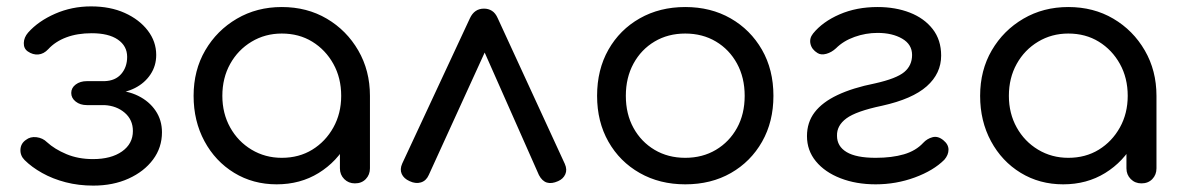

<svg xmlns="http://www.w3.org/2000/svg" viewBox="-20 -573 3702 601"><path d="M272 8Q226 8 185.5 -2.5Q145 -13 112 -31.5Q79 -50 57 -72Q43 -86 44 -105Q45 -124 61 -135Q75 -146 94.5 -143.5Q114 -141 127 -128Q151 -106 188 -90.5Q225 -75 271 -75Q328 -75 362 -99Q396 -123 396 -163Q396 -198 370.5 -220Q345 -242 307 -244H252Q231 -244 217 -255Q203 -266 203 -282Q203 -298 217 -308.5Q231 -319 252 -319H307Q341 -320 359.5 -341.5Q378 -363 378 -395Q378 -429 349 -449Q320 -469 267 -469Q222 -469 187.5 -456Q153 -443 131 -419Q117 -404 100 -402.5Q83 -401 67 -412Q54 -421 54.5 -438.5Q55 -456 68 -471Q100 -507 152.5 -530Q205 -553 265 -553Q325 -553 370.5 -532.5Q416 -512 442.5 -477.5Q469 -443 469 -401Q469 -367 451 -340Q433 -313 402.5 -297.5Q372 -282 336 -281V-290Q378 -290 412.5 -273Q447 -256 467 -226.5Q487 -197 487 -159Q487 -111 459 -73.5Q431 -36 382.5 -14Q334 8 272 8Z M846 4Q772 4 713 -32Q654 -68 620 -131Q586 -194 586 -273Q586 -353 622.5 -415.5Q659 -478 721.5 -514.5Q784 -551 862 -551Q941 -551 1003 -514.5Q1065 -478 1101.5 -415Q1138 -352 1138 -273L1102 -265Q1102 -189 1068.5 -128Q1035 -67 977.5 -31.5Q920 4 846 4ZM862 -79Q916 -79 957.5 -104.5Q999 -130 1023.5 -174Q1048 -218 1048 -273Q1048 -329 1023.5 -373Q999 -417 957.5 -442.5Q916 -468 862 -468Q810 -468 767.5 -442.5Q725 -417 700.5 -373Q676 -329 676 -273Q676 -218 700.5 -174Q725 -130 767.5 -104.5Q810 -79 862 -79ZM1091 1Q1071 1 1057.5 -12.5Q1044 -26 1044 -46V-205L1063 -302L1138 -273V-46Q1138 -26 1125 -12.5Q1112 1 1091 1Z M1495 -546Q1509 -546 1520 -539Q1531 -532 1538 -516L1748 -60Q1756 -42 1749.5 -27.5Q1743 -13 1727 -6Q1707 3 1692 -1.5Q1677 -6 1667 -25L1473 -463H1522L1322 -25Q1314 -7 1297.5 -2Q1281 3 1262 -6Q1244 -14 1237.5 -28.5Q1231 -43 1239 -61L1451 -516Q1465 -546 1495 -546Z M2125 4Q2045 4 1982.5 -31.5Q1920 -67 1884.5 -129.5Q1849 -192 1849 -273Q1849 -355 1884.5 -417.5Q1920 -480 1982.5 -515.5Q2045 -551 2125 -551Q2205 -551 2267 -515.5Q2329 -480 2365 -417.5Q2401 -355 2401 -273Q2401 -192 2365.5 -129.5Q2330 -67 2268 -31.5Q2206 4 2125 4ZM2125 -79Q2179 -79 2221 -104Q2263 -129 2287 -172.5Q2311 -216 2311 -273Q2311 -330 2287 -374Q2263 -418 2221 -443Q2179 -468 2125 -468Q2071 -468 2029 -443Q1987 -418 1963 -374Q1939 -330 1939 -273Q1939 -216 1963 -172.5Q1987 -129 2029 -104Q2071 -79 2125 -79Z M2721 4Q2660 4 2611 -15Q2562 -34 2534 -68Q2506 -102 2506 -147Q2506 -190 2530 -221.5Q2554 -253 2601.5 -275.5Q2649 -298 2719 -312Q2786 -327 2810.5 -347.5Q2835 -368 2835 -401Q2835 -434 2804 -452Q2773 -470 2727 -470Q2690 -470 2655 -457.5Q2620 -445 2597 -422Q2583 -409 2566.5 -404.5Q2550 -400 2539 -407Q2521 -418 2517 -435.5Q2513 -453 2525 -468Q2555 -505 2608 -528Q2661 -551 2727 -551Q2783 -551 2828 -533.5Q2873 -516 2899.5 -482Q2926 -448 2926 -399Q2926 -343 2881 -303Q2836 -263 2741 -242Q2660 -225 2629.5 -202.5Q2599 -180 2600 -148Q2600 -115 2630 -97Q2660 -79 2721 -79Q2772 -79 2809.5 -90Q2847 -101 2870 -126Q2882 -139 2899 -143.5Q2916 -148 2933 -134Q2949 -121 2949 -104.5Q2949 -88 2936 -73Q2902 -39 2843.5 -17.5Q2785 4 2721 4Z M3308 4Q3234 4 3175 -32Q3116 -68 3082 -131Q3048 -194 3048 -273Q3048 -353 3084.5 -415.5Q3121 -478 3183.5 -514.5Q3246 -551 3324 -551Q3403 -551 3465 -514.5Q3527 -478 3563.5 -415Q3600 -352 3600 -273L3564 -265Q3564 -189 3530.5 -128Q3497 -67 3439.5 -31.5Q3382 4 3308 4ZM3324 -79Q3378 -79 3419.5 -104.5Q3461 -130 3485.5 -174Q3510 -218 3510 -273Q3510 -329 3485.5 -373Q3461 -417 3419.5 -442.5Q3378 -468 3324 -468Q3272 -468 3229.5 -442.5Q3187 -417 3162.5 -373Q3138 -329 3138 -273Q3138 -218 3162.5 -174Q3187 -130 3229.5 -104.5Q3272 -79 3324 -79ZM3553 1Q3533 1 3519.5 -12.5Q3506 -26 3506 -46V-205L3525 -302L3600 -273V-46Q3600 -26 3587 -12.5Q3574 1 3553 1Z"/></svg>

Font: Comfortaa SemiBold
Style: Regular
Weight: 600
Designer: Johan Aakerlund
Foundry: Johan Aakerlund
Version: Version 3.104; ttfautohint (v1.8.1.43-b0c9)